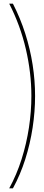

<svg xmlns="http://www.w3.org/2000/svg" viewBox="-20 -820 240 1040"><path d="M50 200H30Q70 127 96.8 42.8Q123.5 -41.5 136.8 -129Q150 -216.5 150 -300Q150 -425.5 120 -554.2Q90 -683 30 -800H50Q90 -722 116.8 -638.2Q143.5 -554.5 156.8 -469Q170 -383.5 170 -300Q170 -216.5 156.8 -129Q143.5 -41.5 116.8 42.8Q90 127 50 200Z"/></svg>

Font: Big Shoulders Stencil Thin
Style: Regular
Weight: 100
Designer: Patric King
Foundry: XO Type Co
Version: Version 2.001